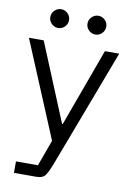

<svg xmlns="http://www.w3.org/2000/svg" viewBox="-95 -732 674 991"><g transform="rotate(10 241.5 -237.0)"><path d="M50 200V140H165L215 3.3L5 -500H82.5L250.8 -91.7H254.2L403.3 -500H478.3L289.2 0L241.7 125Q228.3 160 215 180Q201.7 200 166.7 200ZM339.2 -575.8Q319.2 -575.8 304.6 -590.4Q290 -605 290 -625Q290 -645 304.6 -659.6Q319.2 -674.2 339.2 -674.2Q359.2 -674.2 373.8 -659.6Q388.3 -645 388.3 -625Q388.3 -605 373.8 -590.4Q359.2 -575.8 339.2 -575.8ZM144.2 -575.8Q124.2 -575.8 109.6 -590.4Q95 -605 95 -625Q95 -645 109.6 -659.6Q124.2 -674.2 144.2 -674.2Q164.2 -674.2 178.8 -659.6Q193.3 -645 193.3 -625Q193.3 -605 178.8 -590.4Q164.2 -575.8 144.2 -575.8Z"/></g></svg>

Font: Funnel Sans Light Light
Style: Regular
Weight: 300
Version: Version 1.000